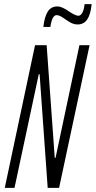

<svg xmlns="http://www.w3.org/2000/svg" viewBox="-20 -906 462 926"><path d="M3 0 149 -688H205L244 -145H248L363 -688H412L265 0H210L171 -548H167L50 0ZM257 -875Q279 -875 314 -850Q344 -830 358 -830Q369 -830 377 -844.5Q385 -859 388 -886H422Q417 -836 400.5 -812Q384 -788 354 -788Q340 -788 327.5 -793.5Q315 -799 298 -811Q281 -823 271.5 -828Q262 -833 253 -833Q231 -833 223 -776H189Q195 -827 211 -851Q227 -875 257 -875Z"/></svg>

Font: Saira Ultra Condensed Light
Style: Italic
Weight: 300
Width: 1
Italic angle: -12°
Designer: Hector Gatti with collaboration of the Omnibus-Type team
Foundry: Omnibus-Type
Version: Version 1.001; ttfautohint (v1.8)